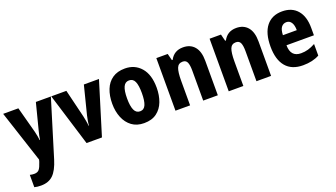

<svg xmlns="http://www.w3.org/2000/svg" viewBox="-67 -1104 3304 1887"><g transform="rotate(-20 1585.0 -160.0)"><path d="M2 -550H161L234 -278Q240 -254 244.5 -229.5Q249 -205 251 -185H255Q257 -204 262 -227Q267 -250 274 -277L344 -550H501L319 44Q287 148 239.5 194Q192 240 112 240Q92 240 75 238Q58 236 43 232V103Q65 109 88 109Q123 109 140 88.5Q157 68 174 15L180 -7Z M674 0 505 -550H663L734 -257Q739 -233 744 -206.5Q749 -180 751 -153H755Q756 -175 760.5 -201Q765 -227 771 -253L846 -550H1004L835 0Z M1508 -276Q1508 -197 1483.5 -132Q1459 -67 1407.5 -28.5Q1356 10 1275 10Q1199 10 1147.5 -28Q1096 -66 1069.5 -131Q1043 -196 1043 -276Q1043 -360 1068.5 -424Q1094 -488 1146 -524Q1198 -560 1277 -560Q1380 -560 1444 -486.5Q1508 -413 1508 -276ZM1198 -275Q1198 -196 1216.5 -154.5Q1235 -113 1276 -113Q1318 -113 1335.5 -154.5Q1353 -196 1353 -276Q1353 -356 1335.5 -396Q1318 -436 1276 -436Q1235 -436 1216.5 -396Q1198 -356 1198 -275Z M1885 -560Q1961 -560 2004 -509.5Q2047 -459 2047 -360V0H1894V-315Q1894 -371 1881.5 -400Q1869 -429 1834 -429Q1789 -429 1773 -388.5Q1757 -348 1757 -256V0H1604V-550H1723L1741 -479H1749Q1791 -560 1885 -560Z M2442 -560Q2518 -560 2561 -509.5Q2604 -459 2604 -360V0H2451V-315Q2451 -371 2438.5 -400Q2426 -429 2391 -429Q2346 -429 2330 -388.5Q2314 -348 2314 -256V0H2161V-550H2280L2298 -479H2306Q2348 -560 2442 -560Z M2921 -559Q3023 -559 3079.5 -493.5Q3136 -428 3136 -309V-231H2849Q2850 -108 2958 -108Q2998 -108 3033 -118Q3068 -128 3108 -150V-29Q3038 10 2937 10Q2819 10 2758 -62.5Q2697 -135 2697 -272Q2697 -412 2755.5 -485.5Q2814 -559 2921 -559ZM2925 -445Q2892 -445 2872 -419.5Q2852 -394 2850 -336H2995Q2995 -388 2976.5 -416.5Q2958 -445 2925 -445Z"/></g></svg>

Font: Noto Sans Hebrew Condensed ExtraBold
Style: Regular
Weight: 800
Width: 3
Designer: Monotype Design Team
Foundry: Monotype Imaging Inc.
Version: Version 2.004; ttfautohint (v1.8.4.7-5d5b)